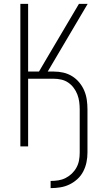

<svg xmlns="http://www.w3.org/2000/svg" viewBox="-20 -755 540 990"><path d="M241 215V178Q261 178 280.5 175Q300 172 318 163Q336 154 350.5 140Q365 126 374.5 108.5Q384 91 387.5 71.5Q391 52 391 32V-191Q391 -210 388.5 -229.5Q386 -249 379 -267.5Q372 -286 360 -302Q348 -318 332 -329Q316 -340 296.5 -344.5Q277 -349 258 -349H125V0H85V-735H125V-386H181L225 -461L387 -735H432L226 -386H258Q283 -386 307 -380.5Q331 -375 352 -362Q373 -349 389 -329.5Q405 -310 414.5 -287.5Q424 -265 427.5 -240.5Q431 -216 431 -191V32Q431 57 426 81.5Q421 106 409.5 128.5Q398 151 379.5 168Q361 185 338.5 196Q316 207 291 211Q266 215 241 215Z"/></svg>

Font: Iosevka SS04 Extralight
Style: Regular
Weight: 200
Monospace: yes
Designer: Belleve Invis
Foundry: Belleve Invis
Version: Version 19.0.0; ttfautohint (v1.8.4)